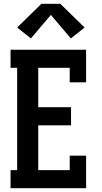

<svg xmlns="http://www.w3.org/2000/svg" viewBox="-20 -999 540 1019"><path d="M36 0V-96H71V-639H36V-735H437V-562H350V-639H183V-430H357V-334H183V-96H350V-173H437V0ZM144 -795 71 -853 200 -979H300L429 -853L356 -795L250 -920Z"/></svg>

Font: Iosevka Gothic
Style: Bold
Weight: 700
Monospace: yes
Designer: Belleve Invis
Foundry: Belleve Invis
Version: Version 15.5.1; ttfautohint (v1.8.4)